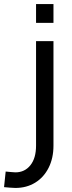

<svg xmlns="http://www.w3.org/2000/svg" viewBox="-63 -703 354 948"><path d="M13 225Q0 225 -14.5 223.5Q-29 222 -43 221L-35 144Q-21 145 -8.5 146.5Q4 148 13 148Q59 148 87 113Q115 78 115 16V-500H201V16Q201 78 177 125.5Q153 173 110.5 199Q68 225 13 225ZM115 -590V-683H201V-590Z"/></svg>

Font: Cairo Play Medium
Style: Regular
Weight: 500
Version: Version 3.119